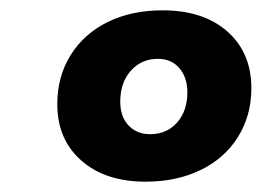

<svg xmlns="http://www.w3.org/2000/svg" viewBox="-20 -806 507 372"><path d="M467 -635Q467 -582 441 -540.5Q415 -499 368.5 -476.5Q322 -454 262 -454Q184 -454 137.5 -495Q91 -536 91 -604Q91 -658 117 -699.5Q143 -741 189 -763.5Q235 -786 295 -786Q374 -786 420.5 -745Q467 -704 467 -635ZM213 -609Q213 -580 229 -563Q245 -546 271 -546Q303 -546 323 -568.5Q343 -591 343 -627Q343 -656 327.5 -674Q312 -692 286 -692Q254 -692 233.5 -669Q213 -646 213 -609Z"/></svg>

Font: TypoPRO Montserrat Alternates
Style: Bold Italic
Weight: 700
Italic angle: -11.3°
Designer: Julieta Ulanovsky
Foundry: Julieta Ulanovsky
Version: Version 6.001